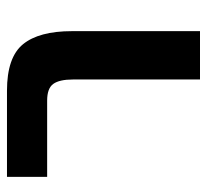

<svg xmlns="http://www.w3.org/2000/svg" viewBox="-42 -566 607 564"><g transform="rotate(-90 262.0 -283.5)"><path d="M311 0V-373Q311 -413 298 -431Q285 -449 249 -449H25V-567H278Q376 -567 414.5 -520Q453 -473 453 -376V0Z"/></g></svg>

Font: FiraGO SemiBold
Style: Regular
Weight: 600
Designer: bBox Type
Foundry: bBox Type GmbH
Version: Version 1.001;PS 001.001;hotconv 1.0.88;makeotf.lib2.5.64775